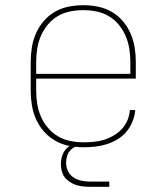

<svg xmlns="http://www.w3.org/2000/svg" viewBox="-20 -558 640 738"><path d="M301 8Q273 8 245 2.5Q217 -3 192.5 -17Q168 -31 149 -52.5Q130 -74 118.5 -100Q107 -126 102.5 -154Q98 -182 98 -210V-320Q98 -348 102.5 -376Q107 -404 118.5 -430Q130 -456 148.5 -477.5Q167 -499 191.5 -513Q216 -527 244 -532.5Q272 -538 300 -538Q328 -538 356 -532.5Q384 -527 408.5 -513Q433 -499 451.5 -477.5Q470 -456 481.5 -430Q493 -404 497.5 -376Q502 -348 502 -320V-256H119V-210Q119 -184 123 -159Q127 -134 137 -110.5Q147 -87 164 -67Q181 -47 203 -34Q225 -21 250.5 -16Q276 -11 301 -11Q321 -11 341.5 -13Q362 -15 381 -21Q400 -27 417.5 -37.5Q435 -48 448.5 -62.5Q462 -77 470 -96Q478 -115 479 -135H500Q498 -113 489.5 -91.5Q481 -70 466.5 -52.5Q452 -35 432.5 -23Q413 -11 391 -4Q369 3 346.5 5.5Q324 8 301 8ZM119 -274H481V-320Q481 -345 477 -370.5Q473 -396 463 -419.5Q453 -443 436.5 -463Q420 -483 398 -496Q376 -509 350.5 -514Q325 -519 300 -519Q275 -519 249.5 -514Q224 -509 202 -496Q180 -483 163.5 -463Q147 -443 137 -419.5Q127 -396 123 -370.5Q119 -345 119 -320ZM325 160Q312 160 298.5 158.5Q285 157 272.5 153Q260 149 248.5 141.5Q237 134 229 123.5Q221 113 217.5 100Q214 87 214 73Q214 56 219.5 39.5Q225 23 237.5 11Q250 -1 266.5 -6Q283 -11 300 -11V0Q287 0 274 4.5Q261 9 251.5 18.5Q242 28 238 41.5Q234 55 234 68Q234 85 241.5 100Q249 115 262.5 124Q276 133 292.5 136.5Q309 140 325 140H400V160Z"/></svg>

Font: Iosevka Slab Thin Extended
Style: Regular
Weight: 100
Width: 7
Monospace: yes
Designer: Belleve Invis
Foundry: Belleve Invis
Version: Version 11.1.1; ttfautohint (v1.8.3)